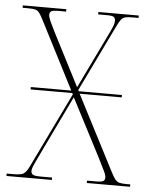

<svg xmlns="http://www.w3.org/2000/svg" viewBox="-52 -757 629 800"><g transform="rotate(5 262.5 -357.0)"><path d="M5 0V-10H30Q52 -10 64 -12.5Q76 -15 84.5 -25Q93 -35 103 -57L251 -363L248 -368H74V-378H243L100 -657Q89 -679 81.5 -689Q74 -699 63.5 -701.5Q53 -704 32 -704H11V-714H193V-704H163Q136 -704 130 -699Q124 -694 124 -685Q124 -675 131.5 -658.5Q139 -642 151 -618L266 -394L374 -617Q385 -639 392 -655.5Q399 -672 399 -684Q399 -693 393.5 -698.5Q388 -704 363 -704H327V-714H496V-704H472Q452 -704 441 -701.5Q430 -699 422.5 -689Q415 -679 405 -658L272 -383L274 -378H455V-368H279L439 -58Q450 -36 457.5 -26Q465 -16 475.5 -13Q486 -10 505 -10H522V0H341V-10H378Q404 -10 410 -15Q416 -20 416 -29Q416 -39 407.5 -56.5Q399 -74 381 -110L256 -351L151 -133Q134 -97 124.5 -77.5Q115 -58 111 -47.5Q107 -37 107 -30Q107 -21 113.5 -15.5Q120 -10 148 -10H195V0Z"/></g></svg>

Font: Noto Serif Display SemiCondensed Thin
Style: Regular
Weight: 100
Width: 4
Designer: Monotype Design Team
Foundry: Monotype Imaging Inc.
Version: Version 2.009